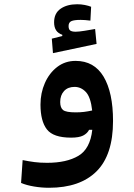

<svg xmlns="http://www.w3.org/2000/svg" viewBox="-20 -637 626 894"><path d="M208 237.3Q173.3 237.3 138.4 231.4Q103.5 225.6 78.1 214.8L85.4 108.4Q114.3 114.3 140.4 117.7Q166.5 121.1 199.2 121.1Q290 121.1 345 88.6Q399.9 56.2 409.7 -32.7H395Q385.7 -15.1 366.7 -5.6Q347.7 3.9 311 3.9Q228 3.9 198.2 -34.7Q168.5 -73.2 168.5 -149.9Q168.5 -204.1 189 -250.5Q209.5 -296.9 246.3 -325.2Q283.2 -353.5 332 -353.5Q418.5 -353.5 462.4 -280Q506.3 -206.5 506.3 -73.7Q506.3 84.5 429.4 160.9Q352.5 237.3 208 237.3ZM409.2 -122.6Q402.3 -184.6 379.9 -208.5Q357.4 -232.4 327.1 -232.4Q295.9 -232.4 278.1 -212.9Q260.3 -193.4 260.3 -162.1Q260.3 -135.3 273.9 -124.5Q287.6 -113.8 332.5 -113.8Q353.5 -113.8 371.3 -116Q389.2 -118.2 409.2 -122.6ZM226.6 -389.6 221.2 -457 270 -469.2V-475.1Q231.9 -487.3 231.9 -533.2Q231.9 -575.2 262 -596.2Q292 -617.2 339.4 -617.2Q357.9 -617.2 375 -613.8Q392.1 -610.4 404.3 -605.5L400.9 -541Q374.5 -544.4 355 -544.4Q325.2 -544.4 312.3 -538.6Q299.3 -532.7 299.3 -515.6Q299.3 -500 307.4 -494.6Q315.4 -489.3 332 -489.3Q347.2 -489.3 374 -493.7Q400.9 -498 422.9 -502L429.7 -432.6Z"/></svg>

Font: CaskaydiaCove NFP SemiBold
Style: Regular
Weight: 600
Designer: Aaron Bell
Foundry: Saja Typeworks
Version: Version 2111.001; VTT 6.35;Nerd Fonts 3.1.1